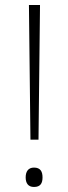

<svg xmlns="http://www.w3.org/2000/svg" viewBox="-20 -734 272 763"><path d="M133 -179 139 -714H95L101 -179ZM82 -29C82 -6 92 9 115 9C141 9 149 -6 149 -29C149 -52 141 -68 115 -68C92 -68 82 -52 82 -29Z"/></svg>

Font: Noto Sans Meetei Mayek ExtraLight
Style: Regular
Weight: 200
Designer: Monotype Design Team and Neelakash Kshetrimayum
Foundry: Monotype Imaging Inc.
Version: Version 2.002